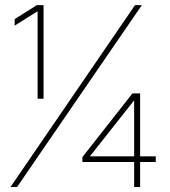

<svg xmlns="http://www.w3.org/2000/svg" viewBox="-20 -748 679 768"><path d="M154.3 -727.5V-353H130.4V-703.1L38.6 -645.5V-671.4L127.4 -727.5ZM22 0 520 -727.5H547.4L48.3 0ZM309.6 -100.1V-119.6L509.8 -374.5H540.5V-122.6H603V-100.1H540.5V0H516.6V-100.1ZM516.6 -122.6V-346.7L339.8 -123V-122.6Z"/></svg>

Font: Inter Display Thin
Style: Regular
Weight: 100
Designer: Rasmus Andersson
Foundry: rsms
Version: Version 4.000;git-a52131595